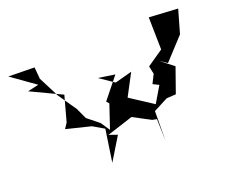

<svg xmlns="http://www.w3.org/2000/svg" viewBox="-127 -656 1031 864"><g transform="rotate(-20 388.5 -224.5)"><path d="M288 -131 233 -175 209 -227 149 -314 99 -412 94 -468 -31 -470 83 -389 30 -377 178 -307 145 -186 128 -160 246 -131 299 -100 276 55 343 -55 303 -69 433 -111 445 -188 422 -112 511 -65 532 -61 535 44 536 -98 605 -134 650 -137 692 -256 628 -306 665 -281 760 -384 792 -496 654 -504 657 -349 580 -296 588 -258 567 -216 595 -202 550 -126 441 -197 496 -301 414 -279 345 -326 425 -314 344 -213 355 -201 317 -88Z"/></g></svg>

Font: Charger Distortion
Style: 2
Weight: 400
Designer: Jasper
Foundry: Cannot Into Space Fonts
Version: Version 0.98